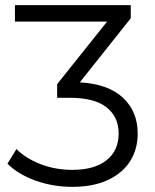

<svg xmlns="http://www.w3.org/2000/svg" viewBox="-20 -720 604 746"><path d="M515 -201Q515 -141 486 -94.5Q457 -48 400 -21Q343 6 261 6Q185 6 117.5 -18.5Q50 -43 9 -84L44 -141Q79 -105 137 -82.5Q195 -60 261 -60Q347 -60 394 -97.5Q441 -135 441 -201Q441 -266 394 -303Q347 -340 252 -340H202V-393L396 -636H38V-700H488V-649L290 -400Q400 -394 457.5 -340.5Q515 -287 515 -201Z"/></svg>

Font: Montserrat-Regular
Style: Regular
Weight: 400
Version: Version 7.200